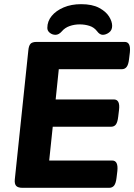

<svg xmlns="http://www.w3.org/2000/svg" viewBox="-20 -901 644 921"><path d="M89 0Q66 0 57.5 -9.5Q49 -19 51 -40L116 -660Q118 -681 126 -690.5Q134 -700 157 -700H578Q608 -700 603 -650L599 -617Q596 -591 587.5 -580Q579 -569 564 -569H262L247 -424H526Q557 -424 551 -374L547 -341Q544 -315 536 -304Q528 -293 512 -293H233L216 -131H518Q548 -131 543 -81L539 -48Q536 -22 527.5 -11Q519 0 503 0ZM246 -734Q231 -734 219 -743.5Q207 -753 207 -767Q207 -799 228 -824.5Q249 -850 285.5 -865.5Q322 -881 369 -881Q422 -881 455 -863.5Q488 -846 503 -822Q518 -798 518 -777Q518 -756 503 -745Q488 -734 473 -734Q458 -734 445 -752Q431 -770 409 -777Q387 -784 362 -784Q337 -784 314 -776Q291 -768 276 -750Q262 -734 246 -734Z"/></svg>

Font: Asap Semi Expanded Semi Expanded Regular
Style: Bold Italic
Weight: 700
Width: 6
Italic angle: -6°
Designer: Pablo Cosgaya
Foundry: Omnibus-Type
Version: Version 3.001; ttfautohint (v1.8.4.7-5d5b)